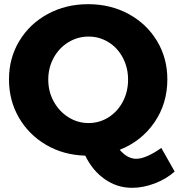

<svg xmlns="http://www.w3.org/2000/svg" viewBox="-20 -732 856 919"><path d="M816 89Q776 125 720.5 146Q665 167 612 167Q541 167 482 126Q423 85 388 13Q284 10 201 -38.5Q118 -87 70.5 -169Q23 -251 23 -352Q23 -454 72.5 -536Q122 -618 208.5 -665Q295 -712 402 -712Q509 -712 595.5 -665Q682 -618 731.5 -536Q781 -454 781 -352Q781 -236 719 -146Q657 -56 553 -15Q590 28 632 28Q656 28 687.5 14Q719 0 752 -24ZM404 -143Q456 -143 499.5 -170.5Q543 -198 568 -245.5Q593 -293 593 -351Q593 -408 568 -455.5Q543 -503 499.5 -530Q456 -557 404 -557Q352 -557 307.5 -530Q263 -503 237 -455.5Q211 -408 211 -351Q211 -293 237.5 -245.5Q264 -198 308 -170.5Q352 -143 404 -143Z"/></svg>

Font: Montserrat arm2
Style: Bold
Weight: 700
Designer: Julieta Ulanovsky
Foundry: Julieta Ulanovsky
Version: Version 6.000